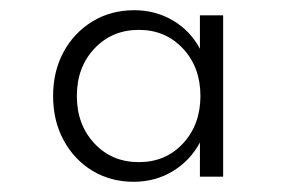

<svg xmlns="http://www.w3.org/2000/svg" viewBox="-20 -860 569 376"><path d="M241.5 -504Q284.5 -504 318.8 -525Q353 -546 371.5 -581V-514H417V-830H371.5V-764.5Q353 -799.5 318.8 -819.8Q284.5 -840 243 -840Q197 -840 161 -818Q125 -796 104.5 -758.2Q84 -720.5 84 -672Q84 -623 104.8 -585Q125.5 -547 161.2 -525.5Q197 -504 241.5 -504ZM252 -542.5Q199 -542.5 164.8 -579.2Q130.5 -616 130.5 -672Q130.5 -728.5 165 -765Q199.5 -801.5 252 -801.5Q304 -801.5 338.2 -765Q372.5 -728.5 372.5 -672Q372.5 -616 338.5 -579.2Q304.5 -542.5 252 -542.5Z"/></svg>

Font: Spartan
Style: Regular
Weight: 400
Designer: Matt Bailey, Mirko Velimirovic
Foundry: Matt Bailey
Version: Version 1.003; ttfautohint (v1.8.3)